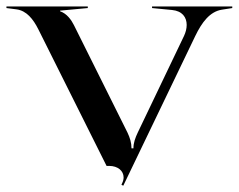

<svg xmlns="http://www.w3.org/2000/svg" viewBox="-20 -520 741 596"><path d="M0 -495 31 -491C62 -487.1 83.1 -460.9 99 -429L310.8 -5H318.8C346.2 -5 363.7 10.7 363.7 30.7C363.7 36.6 362.1 42.9 358.9 49.2L357 53.7L362.7 56.4L586 -408C606.6 -450.7 631.3 -484.1 669 -490L701 -495V-500H452V-495L514 -489C546 -485.9 559.5 -466.2 559.5 -442.6C559.5 -431.5 556.5 -419.5 551 -408L407.6 -108.5C399.9 -91.9 394.2 -77.3 394.2 -59.5H388.2C388.2 -77.3 383.3 -92.3 375.7 -108.5L209.5 -442C201.5 -458.1 187.5 -478 166.5 -485V-487L252.5 -495V-500H0Z"/></svg>

Font: Prida01
Style: Bold
Weight: 700
Designer: gluk
Foundry: gluk
Version: Version 00.072